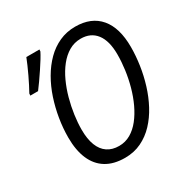

<svg xmlns="http://www.w3.org/2000/svg" viewBox="-167 -867 988 1017"><g transform="rotate(-30 327.0 -358.0)"><path d="M310.5 9.8Q241.7 9.8 195.6 -18.6Q149.4 -46.9 126 -101.3Q102.5 -155.8 102.5 -233.4Q102.5 -290.5 112.1 -348.6Q121.6 -406.7 139.9 -461.9Q158.2 -517.1 185.8 -564.7Q213.4 -612.3 249.3 -648.2Q285.2 -684.1 329.8 -704.3Q374.5 -724.6 427.2 -724.6Q525.4 -724.6 577.6 -662.8Q629.9 -601.1 629.9 -483.9Q629.9 -431.2 621.6 -374.3Q613.3 -317.4 596.2 -262Q579.1 -206.5 553 -157.7Q526.9 -108.9 491.5 -71.3Q456.1 -33.7 410.9 -12Q365.7 9.8 310.5 9.8ZM314.5 -60.5Q353 -60.5 385.3 -79.3Q417.5 -98.1 443.4 -130.9Q469.2 -163.6 489 -205.8Q508.8 -248 522 -295.7Q535.2 -343.3 541.7 -391.8Q548.3 -440.4 548.3 -485.4Q548.3 -568.4 515.1 -611.6Q481.9 -654.8 420.9 -654.8Q381.3 -654.8 348.4 -635.5Q315.4 -616.2 289.1 -583Q262.7 -549.8 243.2 -507.3Q223.6 -464.8 210.7 -417.5Q197.8 -370.1 191.2 -323Q184.6 -275.9 184.6 -233.9Q184.6 -177.2 199.7 -138.4Q214.8 -99.6 243.9 -80.1Q272.9 -60.5 314.5 -60.5ZM39.6 -526.9 40.5 -539.1Q49.8 -555.7 61.3 -578.1Q72.8 -600.6 84.5 -625.2Q96.2 -649.9 106.4 -673.3Q116.7 -696.8 123.5 -714.4H203.6L202.6 -702.6Q195.8 -688.5 181.9 -665.8Q168 -643.1 150.6 -617.2Q133.3 -591.3 116.5 -567.4Q99.6 -543.5 86.9 -526.9Z"/></g></svg>

Font: Open Sans SemiCondensed
Style: Italic
Weight: 400
Width: 4
Italic angle: -12°
Designer: Monotype Design Team
Foundry: Monotype Imaging Inc.
Version: Version 3.000